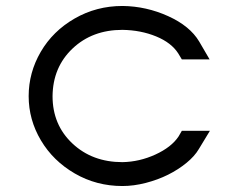

<svg xmlns="http://www.w3.org/2000/svg" viewBox="-20 -603 778 643"><path d="M647 -464 682 -404H589L577 -424Q554 -460 503 -481Q452 -502 390 -503Q289 -503 223 -440.5Q157 -378 156 -281Q156 -185 222.5 -122.5Q289 -60 390 -60Q447 -61 500.5 -85.5Q554 -110 578 -146L589 -165H683L646 -104Q632 -80 604.5 -57.5Q577 -35 543 -18Q509 -1 468.5 9.5Q428 20 390 20Q303 20 230.5 -22Q158 -64 117 -133Q76 -202 76 -281Q76 -360 116.5 -429.5Q157 -499 230 -541Q303 -583 390 -583H391Q470 -582 543 -549Q616 -516 647 -464Z"/></svg>

Font: Nordica Advanced
Style: RegularExtended
Weight: 300
Version: Version 1.07